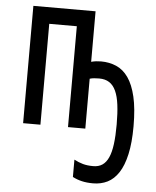

<svg xmlns="http://www.w3.org/2000/svg" viewBox="-55 -582 709 874"><g transform="rotate(5 300.0 -145.5)"><path d="M402.8 245.1Q373.5 245.1 351.1 239.7Q328.6 234.4 309.1 224.1V145Q329.6 155.8 349.6 161.4Q369.6 167 397 167Q421.4 167 438.5 155.5Q455.6 144 466.3 120.1Q477.1 96.2 481.9 58.8Q486.8 21.5 486.8 -30.8Q486.8 -83 481.9 -121.1Q477.1 -159.2 465.6 -184.1Q454.1 -209 435.5 -220.9Q417 -232.9 389.2 -232.9Q377.9 -232.9 366.9 -231.9Q356 -231 346.2 -228V0H267.1V-460.9H141.1V0H62V-536.1H346.2V-305.2Q356.4 -308.1 368.2 -309.6Q379.9 -311 391.1 -311Q429.2 -311 461.2 -297.1Q493.2 -283.2 515.9 -250.7Q538.6 -218.3 551.3 -164.3Q564 -110.4 564 -29.8Q564 45.9 552.2 98.4Q540.5 150.9 519.3 183.3Q498 215.8 468.5 230.5Q439 245.1 402.8 245.1Z"/></g></svg>

Font: Noto Mono
Style: Regular
Weight: 400
Designer: Monotype Design Team
Foundry: Monotype Imaging Inc.
Version: Version 1.00